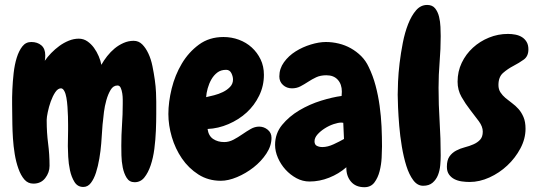

<svg xmlns="http://www.w3.org/2000/svg" viewBox="-20 -740 2201 789"><path d="M622.1 -322.3Q622.1 -303.7 622.1 -272Q622.1 -240.2 620.6 -203.1Q619.1 -166 614.3 -128.4Q609.4 -90.8 599.1 -60.5Q588.9 -30.3 573.2 -10.7Q557.6 8.8 533.2 8.8Q511.7 8.8 500.5 -9.3Q489.3 -27.3 484.4 -51.8Q479.5 -76.2 479 -101.6Q478.5 -127 478.5 -141.6Q478.5 -185.5 481.4 -227.5Q484.4 -269.5 484.4 -313.5Q484.4 -318.4 484.4 -331.1Q484.4 -343.8 482.4 -356.4Q480.5 -369.1 476.1 -378.9Q471.7 -388.7 462.9 -388.7Q445.3 -388.7 434.6 -370.6Q423.8 -352.5 417 -328.1Q410.2 -303.7 407.2 -279.8Q404.3 -255.9 403.3 -244.1Q401.4 -231.4 399.9 -206.1Q398.4 -180.7 396 -150.4Q393.6 -120.1 388.2 -88.4Q382.8 -56.6 374.5 -30.8Q366.2 -4.9 353.5 11.7Q340.8 28.3 322.3 28.3Q298.8 28.3 286.1 7.8Q273.4 -12.7 267.6 -40Q261.7 -67.4 260.3 -95.7Q258.8 -124 258.8 -139.6Q258.8 -156.2 259.3 -171.9Q259.8 -187.5 259.8 -204.1Q259.8 -210.9 259.8 -226.6Q259.8 -242.2 259.3 -261.2Q258.8 -280.3 257.3 -300.8Q255.9 -321.3 252.9 -338.4Q250 -355.5 244.1 -366.2Q238.3 -377 230.5 -377Q217.8 -377 207 -360.8Q196.3 -344.7 188.5 -322.8Q180.7 -300.8 176.3 -279.3Q171.9 -257.8 171.9 -248V-242.2Q171.9 -195.3 177.7 -150.4Q183.6 -105.5 183.6 -58.6Q183.6 -31.2 166 -8.3Q148.4 14.6 117.2 14.6Q94.7 14.6 80.1 -2.4Q65.4 -19.5 55.7 -46.9Q45.9 -74.2 40.5 -106.9Q35.2 -139.6 33.2 -171.4Q31.2 -203.1 30.8 -229Q30.3 -254.9 30.3 -267.6Q30.3 -282.2 29.8 -310.5Q29.3 -338.9 30.8 -372.1Q32.2 -405.3 36.1 -439.9Q40 -474.6 48.8 -502.9Q57.6 -531.2 71.8 -549.3Q85.9 -567.4 108.4 -567.4Q133.8 -567.4 149.9 -553.7Q166 -540 166 -512.7Q166 -506.8 165.5 -501Q165 -495.1 164.1 -490.2Q174.8 -505.9 190.4 -522Q206.1 -538.1 224.1 -551.3Q242.2 -564.5 262.7 -572.8Q283.2 -581.1 303.7 -581.1Q323.2 -581.1 338.9 -570.3Q354.5 -559.6 366.2 -543.5Q377.9 -527.3 385.7 -508.8Q393.6 -490.2 396.5 -473.6Q406.2 -491.2 420.4 -509.3Q434.6 -527.3 451.2 -541Q467.8 -554.7 487.8 -563.5Q507.8 -572.3 529.3 -572.3Q549.8 -572.3 564.5 -557.6Q579.1 -543 589.8 -520Q600.6 -497.1 606.4 -468.3Q612.3 -439.5 616.2 -411.6Q620.1 -383.8 621.1 -359.9Q622.1 -335.9 622.1 -322.3Z M1095.7 -173.8Q1095.7 -140.6 1074.7 -108.9Q1053.7 -77.1 1022 -52.2Q990.2 -27.3 954.1 -12.2Q918 2.9 887.7 2.9Q835.9 2.9 795.4 -22.9Q754.9 -48.8 727.5 -88.9Q700.2 -128.9 686 -177.2Q671.9 -225.6 671.9 -271.5Q671.9 -320.3 685.5 -376Q699.2 -431.6 727.1 -478.5Q754.9 -525.4 797.4 -556.6Q839.8 -587.9 898.4 -587.9Q931.6 -587.9 961.9 -576.7Q992.2 -565.4 1014.6 -544.9Q1037.1 -524.4 1050.8 -496.1Q1064.5 -467.8 1064.5 -432.6Q1064.5 -386.7 1044.9 -346.7Q1025.4 -306.6 993.2 -277.3Q960.9 -248 918.9 -230Q877 -211.9 833 -210Q836.9 -181.6 856 -168.9Q875 -156.2 901.4 -156.2Q920.9 -156.2 939.5 -166Q958 -175.8 975.6 -188Q993.2 -200.2 1010.3 -210Q1027.3 -219.7 1044.9 -219.7Q1064.5 -219.7 1080.1 -207Q1095.7 -194.3 1095.7 -173.8ZM937.5 -413.1Q937.5 -425.8 930.7 -439.5Q923.8 -453.1 909.2 -453.1Q887.7 -453.1 873 -441.9Q858.4 -430.7 848.6 -413.6Q838.9 -396.5 833.5 -377Q828.1 -357.4 827.1 -340.8Q840.8 -343.8 859.9 -348.6Q878.9 -353.5 896 -361.8Q913.1 -370.1 925.3 -382.8Q937.5 -395.5 937.5 -413.1Z M1549.8 -137.7Q1549.8 -120.1 1548.3 -91.8Q1546.9 -63.5 1540 -36.6Q1533.2 -9.8 1518.6 9.8Q1503.9 29.3 1477.5 29.3Q1441.4 29.3 1421.9 5.9Q1402.3 -17.6 1403.3 -52.7Q1372.1 -25.4 1332.5 -9.8Q1293 5.9 1252 5.9Q1223.6 5.9 1198.2 -7.8Q1172.9 -21.5 1153.3 -43Q1133.8 -64.5 1122.1 -91.3Q1110.4 -118.2 1110.4 -144.5Q1110.4 -191.4 1139.2 -226.6Q1168 -261.7 1210 -286.6Q1252 -311.5 1299.3 -326.2Q1346.7 -340.8 1383.8 -345.7Q1383.8 -350.6 1384.3 -354.5Q1384.8 -358.4 1384.8 -363.3Q1384.8 -393.6 1368.2 -412.1Q1351.6 -430.7 1321.3 -430.7Q1296.9 -430.7 1279.3 -422.4Q1261.7 -414.1 1246.1 -403.8Q1230.5 -393.6 1214.8 -385.3Q1199.2 -377 1179.7 -377Q1158.2 -377 1143.1 -390.6Q1127.9 -404.3 1127.9 -425.8Q1127.9 -458 1147 -484.4Q1166 -510.7 1194.8 -528.8Q1223.6 -546.9 1257.3 -557.1Q1291 -567.4 1319.3 -567.4Q1345.7 -567.4 1372.1 -561Q1398.4 -554.7 1421.9 -541.5Q1445.3 -528.3 1464.4 -509.3Q1483.4 -490.2 1495.1 -464.8Q1512.7 -428.7 1523.4 -388.2Q1534.2 -347.7 1540 -305.2Q1545.9 -262.7 1547.9 -220.2Q1549.8 -177.7 1549.8 -137.7ZM1393.6 -168.9 1390.6 -235.4Q1388.7 -235.4 1386.7 -235.8Q1384.8 -236.3 1382.8 -236.3Q1370.1 -236.3 1351.1 -230Q1332 -223.6 1314.5 -212.4Q1296.9 -201.2 1284.7 -187.5Q1272.5 -173.8 1272.5 -159.2Q1272.5 -145.5 1282.2 -140.6Q1292 -135.7 1304.7 -135.7Q1326.2 -135.7 1350.6 -147Q1375 -158.2 1393.6 -168.9Z M1791 -591.8Q1791 -539.1 1786.6 -485.8Q1782.2 -432.6 1782.2 -378.9Q1782.2 -309.6 1786.6 -240.2Q1791 -170.9 1791 -100.6Q1791 -83 1789.1 -61Q1787.1 -39.1 1779.8 -20.5Q1772.5 -2 1757.8 10.7Q1743.2 23.4 1718.8 23.4Q1695.3 23.4 1678.2 0.5Q1661.1 -22.5 1649.9 -58.1Q1638.7 -93.8 1631.3 -137.7Q1624 -181.6 1620.6 -223.1Q1617.2 -264.6 1615.7 -299.3Q1614.3 -334 1614.3 -350.6Q1614.3 -369.1 1615.7 -404.3Q1617.2 -439.5 1622.1 -480.5Q1627 -521.5 1635.3 -564Q1643.6 -606.4 1657.2 -641.1Q1670.9 -675.8 1689.9 -697.8Q1709 -719.7 1735.4 -719.7Q1756.8 -719.7 1768.1 -705.6Q1779.3 -691.4 1784.2 -671.4Q1789.1 -651.4 1790 -629.4Q1791 -607.4 1791 -591.8Z M2151.4 -537.1Q2151.4 -508.8 2132.3 -495.1Q2113.3 -481.4 2089.8 -469.2Q2066.4 -457 2047.4 -440.4Q2028.3 -423.8 2028.3 -390.6Q2028.3 -373 2036.6 -360.4Q2044.9 -347.7 2057.1 -337.4Q2069.3 -327.1 2084 -316.4Q2098.6 -305.7 2110.8 -292Q2123 -278.3 2131.3 -258.8Q2139.6 -239.3 2139.6 -210.9Q2139.6 -169.9 2118.7 -130.4Q2097.7 -90.8 2064.9 -60.1Q2032.2 -29.3 1991.2 -10.7Q1950.2 7.8 1910.2 7.8Q1893.6 7.8 1877 5.4Q1860.4 2.9 1847.2 -3.9Q1834 -10.7 1825.2 -22.9Q1816.4 -35.2 1816.4 -54.7Q1816.4 -82 1827.1 -97.2Q1837.9 -112.3 1854.5 -121.1Q1871.1 -129.9 1890.1 -134.8Q1909.2 -139.6 1925.8 -147Q1942.4 -154.3 1953.1 -166Q1963.9 -177.7 1963.9 -199.2Q1963.9 -219.7 1947.8 -241.7Q1931.6 -263.7 1912.1 -288.6Q1892.6 -313.5 1876.5 -341.8Q1860.4 -370.1 1860.4 -404.3Q1860.4 -446.3 1877.4 -481.9Q1894.5 -517.6 1923.3 -543.9Q1952.1 -570.3 1989.3 -585.4Q2026.4 -600.6 2067.4 -600.6Q2083 -600.6 2098.1 -597.7Q2113.3 -594.7 2125 -587.4Q2136.7 -580.1 2144 -567.9Q2151.4 -555.7 2151.4 -537.1Z"/></svg>

Font: Chewy
Style: Regular
Weight: 400
Version: Version 1.001